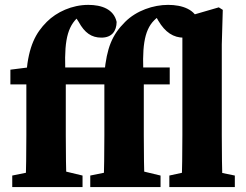

<svg xmlns="http://www.w3.org/2000/svg" viewBox="-20 -756 993 776"><path d="M83.5 0H248.9C246.9 -70 245.9 -140 245.9 -210V-432.1C237.6 -571.3 246.8 -638 290.2 -681.5C306.1 -697.3 318.9 -704.3 346.5 -710.6H270.4L298.1 -667.3C322.1 -623.3 349.8 -603.9 390 -603.9C432.5 -603.9 450.9 -630.9 451.4 -667.4C440 -719.1 390.4 -736.3 336.9 -736.3C270.8 -736.3 208.9 -707.4 169.3 -667.9C124.4 -622.9 95.8 -570.3 86.5 -460.7L140.8 -489.4L22 -474.4V-414.8H86.5V-210C86.5 -140 85.5 -70 83.5 0ZM29.5 0H313.6V-46.5L230.3 -66.5H128.1L29.5 -46.5V0ZM166.9 -414.8H475.2V-483.4H166.9V-414.8ZM398.8 0H564.2C562.2 -70 561.2 -140 561.2 -210V-432.1C553.2 -559.4 560.8 -631.7 603.1 -673.9C621.5 -692.3 639.1 -701.7 672.6 -710.3L597.9 -711.5L619.7 -672.6C647.6 -625.3 681 -603.7 723.1 -603.7C764.2 -603.7 782.3 -630.3 782.8 -666.6C771.1 -718 716 -736.3 659.4 -736.3C599.7 -736.3 531.6 -713.4 485.6 -667.4C432.7 -614.5 411.8 -563.4 401.8 -460.7L456.1 -489.4L337.3 -474.4V-414.8H401.8V-210C401.8 -140 400.8 -70 398.8 0ZM344.8 0H628.9V-46.5L545.6 -66.5H443.3L344.8 -46.5V0ZM482.2 -414.8H666V-483.4H482.2V-414.8ZM664.4 0H929.1V-46.5L831.3 -66.5H755.7L664.4 -46.5V0ZM714.1 0H879.4C877.4 -70 876.4 -140 876.4 -210V-576.3L880.4 -716.1L864.3 -726.3L717.1 -683.5V-210C717.1 -140 716.1 -70 714.1 0Z"/></svg>

Font: Source Serif Variable
Style: Regular
Weight: 389
Designer: Frank Grießhammer
Foundry: Adobe Systems Incorporated
Version: Version 3.001;hotconv 1.0.111;makeotfexe 2.5.65597